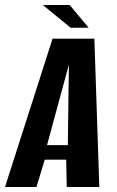

<svg xmlns="http://www.w3.org/2000/svg" viewBox="-51 -745 465 765"><path d="M-31 0 158.4 -591H325L344.7 0H215L212.7 -108.9H127.3L94.3 0ZM136.4 -166.8H219.2L223.5 -487.6ZM230.5 -634.4 119.7 -725H226.7L302.2 -634.4Z"/></svg>

Font: Alumni Sans SC Thin
Style: Italic
Weight: 100
Italic angle: -8°
Designer: Robert E. Leuschke
Foundry: Robert E. Leuschke
Version: Version 1.016